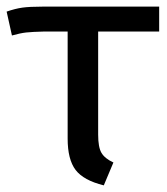

<svg xmlns="http://www.w3.org/2000/svg" viewBox="-25 -547 504 579"><path d="M271 -452V-141Q271 -103 281 -86Q291 -69 317 -57L288 12Q227 -3 203 -34.5Q179 -66 179 -129V-452H110Q71 -451 53.5 -449Q36 -447 11 -440L-5 -512Q21 -521 42.5 -524Q64 -527 102 -527H455V-452Z"/></svg>

Font: FiraGO
Style: Regular
Weight: 400
Designer: bBox Type
Foundry: bBox Type GmbH
Version: Version 1.001;April 20, 2020;FontCreator 12.0.0.2555 64-bit